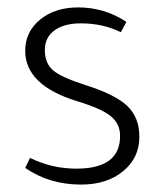

<svg xmlns="http://www.w3.org/2000/svg" viewBox="-20 -486 444 518"><path d="M306 -399Q258 -423 198 -423Q153 -423 127 -404Q101 -385 101 -351Q101 -315 123.5 -296Q146 -277 212 -256Q291 -231 323.5 -200Q356 -169 356 -117Q356 -60 312 -24Q268 12 199 12Q113 12 48 -33L61 -60Q120 -31 186 -31Q304 -31 304 -119Q304 -152 279 -172.5Q254 -193 188 -213Q48 -256 48 -349Q48 -400 88 -433Q128 -466 191 -466Q262 -466 321 -427Z"/></svg>

Font: Tajawal Light
Style: Regular
Weight: 300
Designer: Boutros Fonts
Foundry: Created by Boutros International 2017
Version: Version 1.700